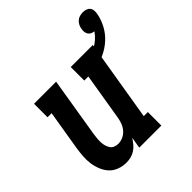

<svg xmlns="http://www.w3.org/2000/svg" viewBox="-185 -820 965 965"><g transform="rotate(-45 297.5 -337.0)"><path d="M170 8Q144 8 119.5 -1Q95 -10 78.5 -28Q62 -46 52.5 -69.5Q43 -93 39.5 -118Q36 -143 38 -169.5Q40 -196 44 -222L79 -434H50V-530H207L154 -207Q152 -194 151 -180.5Q150 -167 150.5 -154.5Q151 -142 154.5 -130Q158 -118 164.5 -108Q171 -98 182.5 -93Q194 -88 207 -88Q225 -88 241.5 -95.5Q258 -103 270 -116.5Q282 -130 288.5 -146.5Q295 -163 298 -180L340 -434H311V-530H468L396 -96H425V0H268L278 -60Q269 -46 258 -32.5Q247 -19 232.5 -9.5Q218 0 202 4Q186 8 170 8ZM396 -434 380 -487Q400 -492 420 -499Q440 -506 458.5 -516Q477 -526 493.5 -540.5Q510 -555 522 -573Q512 -574 503.5 -578Q495 -582 490 -590Q485 -598 484 -607.5Q483 -617 485 -627Q486 -638 491.5 -649Q497 -660 506 -668Q515 -676 526.5 -679Q538 -682 549 -682Q560 -682 570.5 -678.5Q581 -675 587.5 -667Q594 -659 595 -647.5Q596 -636 594 -625Q588 -591 570.5 -558Q553 -525 525.5 -500Q498 -475 464.5 -459.5Q431 -444 396 -434Z"/></g></svg>

Font: Iosevka Slab Oblique
Style: Bold
Weight: 700
Italic angle: -9°
Monospace: yes
Designer: Belleve Invis
Foundry: Belleve Invis
Version: Version 11.1.1; ttfautohint (v1.8.3)